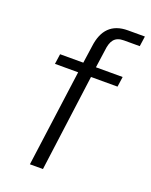

<svg xmlns="http://www.w3.org/2000/svg" viewBox="-137 -797 683 871"><g transform="rotate(20 204.5 -361.5)"><path d="M377 -516H248L260 -601C265 -649 281 -674 326 -674H402L409 -723H327C250 -723 209 -680 199 -600L187 -516H75L68 -467H180L117 0H180L242 -467H370Z"/></g></svg>

Font: United Sans ExtraLight
Style: Italic
Weight: 200
Italic angle: -8°
Designer: Pablo Impallari, Rodrigo Fuenzalida (Modified by Dan O. Williams)
Version: Version 1.000;PS 001.000;hotconv 1.0.88;makeotf.lib2.5.64775